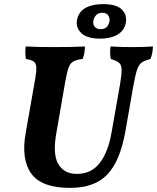

<svg xmlns="http://www.w3.org/2000/svg" viewBox="-20 -905 764 934"><path d="M320 9Q183 9 132.5 -60Q82 -129 105 -258L152 -526Q158 -561 156.5 -579.5Q155 -598 143.5 -606Q132 -614 106 -618Q101 -646 105 -679Q141 -677 174 -676.5Q207 -676 246 -676Q282 -676 317.5 -676.5Q353 -677 393 -679Q393 -663 390.5 -648Q388 -633 382 -618Q353 -615 337.5 -606.5Q322 -598 314 -576.5Q306 -555 298 -511L255 -263Q235 -155 263.5 -107Q292 -59 354 -59Q424 -59 465 -112Q506 -165 522 -257L564 -495Q572 -543 571.5 -566.5Q571 -590 558.5 -600Q546 -610 519 -618Q513 -647 518 -679Q550 -677 576 -676.5Q602 -676 621 -676Q650 -676 671.5 -676.5Q693 -677 724 -679Q723 -646 712 -618Q684 -611 669.5 -601Q655 -591 646.5 -565Q638 -539 628 -484L590 -266Q564 -121 502 -56Q440 9 320 9ZM467 -717Q403 -717 375 -744.5Q347 -772 355 -810Q363 -848 396 -866.5Q429 -885 481 -885Q546 -885 572.5 -859Q599 -833 592 -793Q584 -756 551.5 -736.5Q519 -717 467 -717ZM470 -763Q503 -763 512 -798Q516 -812 508 -827.5Q500 -843 478 -843Q460 -843 448.5 -832Q437 -821 434 -803Q431 -787 440.5 -775Q450 -763 470 -763Z"/></svg>

Font: Vollkorn
Style: Bold Italic
Weight: 700
Italic angle: -11°
Designer: Friedrich Althausen
Foundry: Friedrich Althausen
Version: Version 5.000; ttfautohint (v1.8.3)